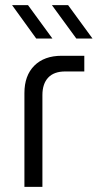

<svg xmlns="http://www.w3.org/2000/svg" viewBox="-20 -727 385 747"><path d="M121 -577 27 -707H89L184 -577ZM277 -577 182 -707H245L340 -577ZM75 0V-365Q75 -433 113.5 -471.5Q152 -510 220 -510H308V-449H234Q190 -449 167.5 -425Q145 -401 145 -357V0Z"/></svg>

Font: MuseoModerno Light
Style: Regular
Weight: 300
Designer: Pablo Cosgaya, Héctor Gatti, Marcela Romero, and the Authors of The MuseoModerno Project.
Foundry: Omnibus-Type Team
Version: Version 1.001